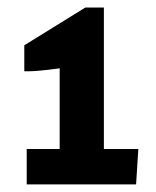

<svg xmlns="http://www.w3.org/2000/svg" viewBox="-20 -770 413 509"><path d="M50.8 -375H138.2V-588.9L107.9 -585Q95.2 -583.5 81.1 -582.3Q66.9 -581.1 57.1 -581.1H44.4V-649.9L206.1 -750H255.4V-375H346.7L340.8 -281.2H50.8Z"/></svg>

Font: Francois One
Style: Regular
Weight: 400
Designer: Vernon Adams
Foundry: vernon adams
Version: Version 1.000